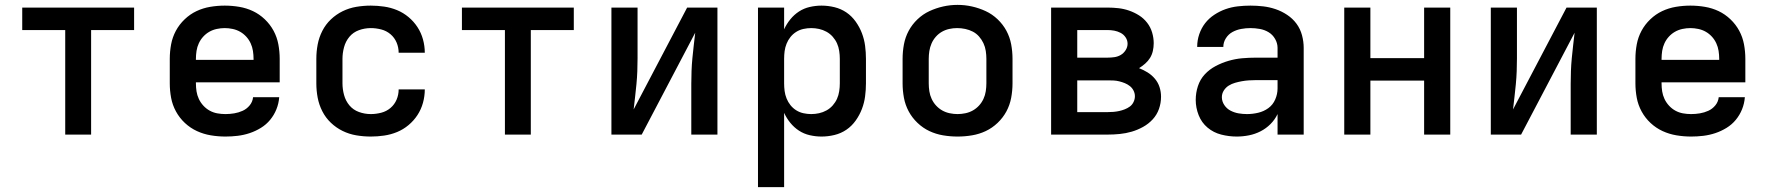

<svg xmlns="http://www.w3.org/2000/svg" viewBox="-20 -551 7240 786"><path d="M247 0V-428H71V-520H529V-428H353V0Z M903 8Q873 8 843 3Q813 -2 786 -14.5Q759 -27 737 -47.5Q715 -68 700.5 -94.5Q686 -121 680.5 -150.5Q675 -180 675 -210V-310Q675 -340 680.5 -369.5Q686 -399 700 -425Q714 -451 736 -472Q758 -493 784.5 -505.5Q811 -518 840.5 -523Q870 -528 900 -528Q930 -528 959.5 -523Q989 -518 1015.5 -505.5Q1042 -493 1064 -472Q1086 -451 1100 -425Q1114 -399 1119.5 -369.5Q1125 -340 1125 -310V-214H782V-210Q782 -193 784.5 -177Q787 -161 794 -146Q801 -131 812.5 -118.5Q824 -106 838.5 -98Q853 -90 869.5 -87Q886 -84 903 -84Q921 -84 939 -87Q957 -90 973.5 -97.5Q990 -105 1002 -119.5Q1014 -134 1016 -153H1123Q1121 -127 1111.5 -103.5Q1102 -80 1086 -60.5Q1070 -41 1048 -27.5Q1026 -14 1002 -6Q978 2 953 5Q928 8 903 8ZM1018 -306V-310Q1018 -326 1015.5 -342.5Q1013 -359 1006 -374Q999 -389 988 -401Q977 -413 963 -421Q949 -429 932.5 -432.5Q916 -436 900 -436Q884 -436 867.5 -432.5Q851 -429 837 -421Q823 -413 812 -401Q801 -389 794 -374Q787 -359 784.5 -342.5Q782 -326 782 -310V-306Z M1498 8Q1468 8 1438.5 3Q1409 -2 1382.5 -15Q1356 -28 1334.5 -48.5Q1313 -69 1299.5 -95.5Q1286 -122 1280.5 -151Q1275 -180 1275 -210V-310Q1275 -340 1280.5 -369Q1286 -398 1299.5 -424.5Q1313 -451 1334.5 -471.5Q1356 -492 1382.5 -505Q1409 -518 1438.5 -523Q1468 -528 1498 -528Q1525 -528 1552.5 -524Q1580 -520 1605.5 -509.5Q1631 -499 1652.5 -481Q1674 -463 1689 -440Q1704 -417 1711.5 -390Q1719 -363 1719 -335Q1719 -335 1719 -335Q1719 -335 1719 -335H1612Q1612 -335 1612 -335Q1612 -335 1612 -335Q1612 -357 1603.5 -377Q1595 -397 1578.5 -411Q1562 -425 1540.5 -430.5Q1519 -436 1498 -436Q1473 -436 1449.5 -427.5Q1426 -419 1410.5 -400.5Q1395 -382 1388.5 -358Q1382 -334 1382 -310V-210Q1382 -186 1388.5 -162Q1395 -138 1410.5 -119.5Q1426 -101 1449.5 -92.5Q1473 -84 1498 -84Q1519 -84 1540.5 -89.5Q1562 -95 1578.5 -109Q1595 -123 1603.5 -143Q1612 -163 1612 -185Q1612 -185 1612 -185Q1612 -185 1612 -185H1719Q1719 -185 1719 -185Q1719 -185 1719 -185Q1719 -157 1711.5 -130Q1704 -103 1689 -80Q1674 -57 1652.5 -39Q1631 -21 1605.5 -10.5Q1580 0 1552.5 4Q1525 8 1498 8Z M2047 0V-428H1871V-520H2329V-428H2153V0Z M2483 0V-520H2590V-312Q2590 -286 2589 -259.5Q2588 -233 2585.5 -207Q2583 -181 2580 -155Q2577 -129 2574 -103L2793 -520H2917V0H2810V-208Q2810 -234 2811 -260.5Q2812 -287 2814.5 -313Q2817 -339 2820 -365Q2823 -391 2826 -417L2607 0Z M3083 215V-520H3190V-431Q3200 -453 3215.5 -472Q3231 -491 3251 -504Q3271 -517 3295 -522.5Q3319 -528 3343 -528Q3370 -528 3396.5 -521.5Q3423 -515 3445 -500Q3467 -485 3483 -462.5Q3499 -440 3508.5 -415Q3518 -390 3521.5 -363.5Q3525 -337 3525 -310V-210Q3525 -183 3521.5 -156.5Q3518 -130 3508.5 -105Q3499 -80 3483 -57.5Q3467 -35 3445 -20Q3423 -5 3396.5 1.5Q3370 8 3343 8Q3319 8 3295 2.5Q3271 -3 3251 -16Q3231 -29 3215.5 -48Q3200 -67 3190 -89V215ZM3301 -84Q3317 -84 3333 -87.5Q3349 -91 3363.5 -99Q3378 -107 3389 -119.5Q3400 -132 3406.5 -146.5Q3413 -161 3415.5 -177.5Q3418 -194 3418 -210V-310Q3418 -326 3415.5 -342.5Q3413 -359 3406.5 -373.5Q3400 -388 3389 -400.5Q3378 -413 3363.5 -421Q3349 -429 3333 -432.5Q3317 -436 3301 -436Q3285 -436 3269 -432.5Q3253 -429 3239.5 -420.5Q3226 -412 3216 -399.5Q3206 -387 3200 -372Q3194 -357 3192 -341.5Q3190 -326 3190 -310V-210Q3190 -194 3192 -178.5Q3194 -163 3200 -148Q3206 -133 3216 -120.5Q3226 -108 3239.5 -99.5Q3253 -91 3269 -87.5Q3285 -84 3301 -84Z M3900 8Q3870 8 3840.5 3Q3811 -2 3784.5 -14.5Q3758 -27 3736 -48Q3714 -69 3700 -95Q3686 -121 3680.5 -150.5Q3675 -180 3675 -210V-310Q3675 -340 3680.5 -369.5Q3686 -399 3700 -425Q3714 -451 3736 -472Q3758 -493 3785 -505.5Q3812 -518 3841 -524.5Q3870 -531 3900 -531Q3930 -531 3959 -524.5Q3988 -518 4015 -505.5Q4042 -493 4064 -472Q4086 -451 4100 -425Q4114 -399 4119.5 -369.5Q4125 -340 4125 -310V-210Q4125 -180 4119.5 -150.5Q4114 -121 4100 -95Q4086 -69 4064 -48Q4042 -27 4015.5 -14.5Q3989 -2 3959.5 3Q3930 8 3900 8ZM3900 -84Q3916 -84 3932.5 -87.5Q3949 -91 3963 -99Q3977 -107 3988 -119Q3999 -131 4006 -146Q4013 -161 4015.5 -177.5Q4018 -194 4018 -210V-310Q4018 -326 4015.5 -342.5Q4013 -359 4006 -374Q3999 -389 3988 -401.5Q3977 -414 3962.5 -421.5Q3948 -429 3931.5 -432.5Q3915 -436 3898 -436Q3882 -436 3866 -432.5Q3850 -429 3836 -421Q3822 -413 3811 -400.5Q3800 -388 3793.5 -373Q3787 -358 3784.5 -342Q3782 -326 3782 -310V-210Q3782 -194 3784.5 -177.5Q3787 -161 3794 -146Q3801 -131 3812 -119Q3823 -107 3837 -99Q3851 -91 3867.5 -87.5Q3884 -84 3900 -84Z M4283 0V-520H4514Q4536 -520 4558.5 -517.5Q4581 -515 4602.5 -507.5Q4624 -500 4643 -488Q4662 -476 4676 -458Q4690 -440 4696.5 -418Q4703 -396 4703 -374Q4703 -358 4699.5 -342.5Q4696 -327 4688 -314Q4680 -301 4668 -290.5Q4656 -280 4643 -272Q4661 -265 4678 -254.5Q4695 -244 4708 -228.5Q4721 -213 4727 -194Q4733 -175 4733 -155Q4733 -129 4724.5 -105Q4716 -81 4699 -62.5Q4682 -44 4659.5 -31.5Q4637 -19 4613 -12Q4589 -5 4564 -2.5Q4539 0 4514 0ZM4390 -315H4514Q4528 -315 4542 -317Q4556 -319 4568 -326Q4580 -333 4588 -345.5Q4596 -358 4596 -372Q4596 -386 4588 -398Q4580 -410 4567.5 -416.5Q4555 -423 4541.5 -425.5Q4528 -428 4514 -428H4390ZM4390 -92H4514Q4526 -92 4538 -93Q4550 -94 4561.5 -96.5Q4573 -99 4584.5 -103.5Q4596 -108 4605.5 -115Q4615 -122 4620.5 -133.5Q4626 -145 4626 -157Q4626 -169 4620.5 -180Q4615 -191 4605.5 -198.5Q4596 -206 4585 -210.5Q4574 -215 4562 -218Q4550 -221 4538 -221.5Q4526 -222 4514 -222H4390Z M5043 8Q5011 8 4979.5 0Q4948 -8 4923.5 -28.5Q4899 -49 4887 -79.5Q4875 -110 4875 -142Q4875 -171 4884 -198.5Q4893 -226 4912 -246.5Q4931 -267 4956.5 -280.5Q4982 -294 5009.5 -302Q5037 -310 5065 -312.5Q5093 -315 5122 -315H5210V-355Q5210 -374 5200 -391.5Q5190 -409 5173.5 -419Q5157 -429 5137.5 -432.5Q5118 -436 5099 -436Q5080 -436 5061 -432.5Q5042 -429 5025.5 -420Q5009 -411 4998.5 -394.5Q4988 -378 4988 -359Q4988 -359 4988 -359Q4988 -359 4988 -359Q4988 -359 4988 -359Q4988 -359 4988 -359H4881Q4881 -359 4881 -359.5Q4881 -360 4881 -360Q4881 -386 4889.5 -411Q4898 -436 4913.5 -456Q4929 -476 4951 -490.5Q4973 -505 4997 -513.5Q5021 -522 5047 -525Q5073 -528 5099 -528Q5125 -528 5151 -525Q5177 -522 5202 -513.5Q5227 -505 5249.5 -490Q5272 -475 5287.5 -454Q5303 -433 5310 -407Q5317 -381 5317 -355V0H5210V-84Q5199 -61 5181 -43Q5163 -25 5140.5 -13.5Q5118 -2 5093 3Q5068 8 5043 8ZM5085 -84Q5108 -84 5131 -89.5Q5154 -95 5172.5 -108.5Q5191 -122 5200.5 -144Q5210 -166 5210 -189V-223H5122Q5107 -223 5092.5 -222Q5078 -221 5064 -218.5Q5050 -216 5036 -212Q5022 -208 5010 -200.5Q4998 -193 4990 -180.5Q4982 -168 4982 -153Q4982 -136 4992 -121Q5002 -106 5017.5 -98Q5033 -90 5050 -87Q5067 -84 5085 -84Z M5483 0V-520H5590V-313H5810V-520H5917V0H5810V-221H5590V0Z M6083 0V-520H6190V-312Q6190 -286 6189 -259.5Q6188 -233 6185.5 -207Q6183 -181 6180 -155Q6177 -129 6174 -103L6393 -520H6517V0H6410V-208Q6410 -234 6411 -260.5Q6412 -287 6414.5 -313Q6417 -339 6420 -365Q6423 -391 6426 -417L6207 0Z M6903 8Q6873 8 6843 3Q6813 -2 6786 -14.5Q6759 -27 6737 -47.5Q6715 -68 6700.5 -94.5Q6686 -121 6680.5 -150.5Q6675 -180 6675 -210V-310Q6675 -340 6680.5 -369.5Q6686 -399 6700 -425Q6714 -451 6736 -472Q6758 -493 6784.5 -505.5Q6811 -518 6840.5 -523Q6870 -528 6900 -528Q6930 -528 6959.5 -523Q6989 -518 7015.5 -505.5Q7042 -493 7064 -472Q7086 -451 7100 -425Q7114 -399 7119.5 -369.5Q7125 -340 7125 -310V-214H6782V-210Q6782 -193 6784.5 -177Q6787 -161 6794 -146Q6801 -131 6812.5 -118.5Q6824 -106 6838.5 -98Q6853 -90 6869.5 -87Q6886 -84 6903 -84Q6921 -84 6939 -87Q6957 -90 6973.5 -97.5Q6990 -105 7002 -119.5Q7014 -134 7016 -153H7123Q7121 -127 7111.5 -103.5Q7102 -80 7086 -60.5Q7070 -41 7048 -27.5Q7026 -14 7002 -6Q6978 2 6953 5Q6928 8 6903 8ZM7018 -306V-310Q7018 -326 7015.5 -342.5Q7013 -359 7006 -374Q6999 -389 6988 -401Q6977 -413 6963 -421Q6949 -429 6932.5 -432.5Q6916 -436 6900 -436Q6884 -436 6867.5 -432.5Q6851 -429 6837 -421Q6823 -413 6812 -401Q6801 -389 6794 -374Q6787 -359 6784.5 -342.5Q6782 -326 6782 -310V-306Z"/></svg>

Font: Iosevka Custom SmBdEx
Style: Regular
Weight: 600
Width: 7
Monospace: yes
Designer: Belleve Invis
Foundry: Belleve Invis
Version: Version 11.2.4; ttfautohint (v1.8.4)